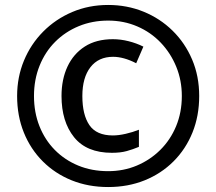

<svg xmlns="http://www.w3.org/2000/svg" viewBox="-20 -744 872 774"><path d="M431 -128Q329 -128 278.5 -191Q228 -254 228 -357Q228 -424 252 -475.5Q276 -527 322 -556.5Q368 -586 435 -586Q466 -586 498 -578Q530 -570 558 -556L529 -489Q504 -502 480.5 -508.5Q457 -515 436 -515Q377 -515 344.5 -473Q312 -431 312 -357Q312 -281 340.5 -239.5Q369 -198 435 -198Q458 -198 486.5 -204.5Q515 -211 540 -221V-152Q516 -142 491 -135Q466 -128 431 -128ZM416 10Q336 10 269 -17Q202 -44 152.5 -93.5Q103 -143 76 -210Q49 -277 49 -357Q49 -433 76.5 -499.5Q104 -566 154 -616.5Q204 -667 271 -695.5Q338 -724 416 -724Q492 -724 558.5 -697Q625 -670 675.5 -620.5Q726 -571 754.5 -504Q783 -437 783 -357Q783 -277 756 -210Q729 -143 679.5 -93.5Q630 -44 563 -17Q496 10 416 10ZM416 -54Q478 -54 531.5 -76.5Q585 -99 626 -139.5Q667 -180 690 -235.5Q713 -291 713 -357Q713 -420 690.5 -475Q668 -530 628 -572Q588 -614 533.5 -637.5Q479 -661 416 -661Q352 -661 297.5 -638.5Q243 -616 202.5 -575.5Q162 -535 139.5 -479Q117 -423 117 -357Q117 -291 139 -235.5Q161 -180 201 -139.5Q241 -99 295.5 -76.5Q350 -54 416 -54Z"/></svg>

Font: Noto Sans Canadian Aboriginal
Style: Regular
Weight: 400
Designer: Monotype Design Team, Typotheque's Kevin King
Foundry: Monotype Imaging Inc.
Version: Version 2.002